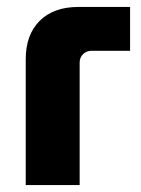

<svg xmlns="http://www.w3.org/2000/svg" viewBox="-20 -532 405 552"><path d="M54 0V-362Q54 -432 94 -472Q134 -512 205 -512H354V-386H243Q229 -386 219 -376.5Q209 -367 209 -352V0Z"/></svg>

Font: MuseoModerno Thin
Style: Bold
Weight: 700
Version: Version 1.003